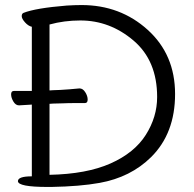

<svg xmlns="http://www.w3.org/2000/svg" viewBox="-20 -732 768 760"><path d="M106 -372V-626Q92 -629 79 -643.5Q66 -658 66 -668Q66 -678 73 -681Q121 -700 244 -710Q277 -712 303 -712Q456 -712 564.5 -614Q673 -516 673 -360Q673 -204 578 -110Q497 -30 374 -8Q297 6 183 8H169Q51 8 51 -15Q51 -34 106 -34V-318Q91 -317 56 -315H55Q42 -315 33 -330Q24 -345 24 -358.5Q24 -372 35 -372ZM176 -374 190 -375 218 -376Q254 -378 294 -382H295Q308 -382 317.5 -367Q327 -352 327 -338Q327 -324 316 -324H277Q249 -324 229 -323L190 -322L176 -321V-40Q323 -43 417.5 -85Q512 -127 557 -198Q602 -269 602 -348Q602 -492 508.5 -571.5Q415 -651 298 -651Q234 -651 176 -635Z"/></svg>

Font: QiushuiShotai
Style: Regular
Weight: 600
Designer: Fontworks Inc.
Foundry: Fontworks Inc.
Version: Version 1.250